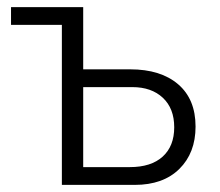

<svg xmlns="http://www.w3.org/2000/svg" viewBox="-20 -520 620 540"><path d="M11 -500H202V-498L169 -450H11ZM154 -500H214V-50H345Q405 -50 437.5 -79.5Q470 -109 470 -162Q470 -215 438 -245Q406 -275 352 -275H169V-325H346Q432 -325 481 -283Q530 -241 530 -164Q530 -90 484.5 -45Q439 0 359 0H154Z"/></svg>

Font: Moderustic Light
Style: Regular
Weight: 300
Designer: Tural Alisoy
Foundry: TAFT Foundry
Version: Version 2.120